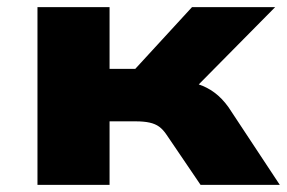

<svg xmlns="http://www.w3.org/2000/svg" viewBox="-20 -518 804 538"><path d="M85 0V-498H287V-325H359L518 -498H751L492 -236L481 -293Q511 -290 535.5 -282Q560 -274 581 -258.5Q602 -243 620 -218L764 0H542L447 -140Q437 -155 426 -163Q415 -171 399 -174.5Q383 -178 360 -178H287V0Z"/></svg>

Font: Nunito Sans 10pt Expanded Black
Style: Regular
Weight: 900
Width: 7
Designer: Vernon Adams
Foundry: Vernon Adams
Version: Version 3.101;gftools[0.9.27]